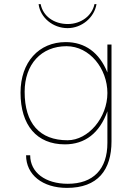

<svg xmlns="http://www.w3.org/2000/svg" viewBox="-20 -717 663 935"><path d="M309 -34C173 -34 100 -116 100 -270C100 -404 181 -492 304 -492C417 -492 503 -382 503 -264C503 -144 410 -34 309 -34ZM80 -266C80 -107 159 -14 296 -14C394 -14 465 -69 503 -175V-21C503 107 434 178 310 178C201 178 127 123 127 39H107C107 134 187 198 306 198C456 198 523 111 523 -29V-500H503V-364C464 -461 394 -512 300 -512C169 -512 80 -414 80 -266ZM168 -697C176 -631 238 -580 309 -580C378 -580 439 -631 450 -697H440C429 -641 375 -600 310 -600C242 -600 189 -639 178 -697Z"/></svg>

Font: Perun Thin
Style: Regular
Weight: 100
Foundry: Copyright (c) Stefan Peev, Context Ltd, 2016
Version: Version 1.089